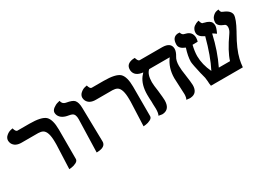

<svg xmlns="http://www.w3.org/2000/svg" viewBox="-14 -1142 2381 1732"><g transform="rotate(-30 1176.5 -276.0)"><path d="M356.9 13.2 367.2 -235.8Q367.2 -235.8 367.2 -262.2Q367.2 -374 324.2 -398.4Q305.2 -408.7 276.9 -409.2H104Q38.1 -409.2 14.6 -453.6Q7.3 -468.8 6.8 -484.9Q6.8 -512.7 29.3 -532.2Q51.8 -551.8 74.7 -557.1L97.2 -562Q107.9 -522.9 125 -522H250Q374 -522 414.6 -485.4Q453.6 -448.2 454.1 -344.2V-37.1Q454.1 -17.1 429.9 -4.6Q405.8 7.8 381.3 10.7Z M646 5.9 655.8 -335.9Q656.7 -387.7 627.4 -400.9Q616.2 -405.8 596.7 -409.2Q523.4 -419.9 502 -465.8Q496.1 -479.5 495.6 -493.2Q495.6 -517.1 519.3 -535.2Q543 -553.2 565.9 -559.1L588.9 -564.9Q593.8 -529.3 629.4 -521.5Q631.3 -521 632.8 -521Q692.9 -510.7 711.4 -490.7Q734.4 -464.8 734.9 -405.8Q735.8 -346.7 738.3 -228Q740.7 -111.8 741.7 -54.9Q742.7 2 657.2 5.9Q651.9 5.9 646 5.9Z M1130.4 13.2 1140.6 -235.8Q1140.6 -235.8 1140.6 -262.2Q1140.6 -374 1097.7 -398.4Q1078.6 -408.7 1050.3 -409.2H877.4Q811.5 -409.2 788.1 -453.6Q780.8 -468.8 780.3 -484.9Q780.3 -512.7 802.7 -532.2Q825.2 -551.8 848.1 -557.1L870.6 -562Q881.3 -522.9 898.4 -522H1023.4Q1147.5 -522 1188 -485.4Q1227.1 -448.2 1227.5 -344.2V-37.1Q1227.5 -17.1 1203.4 -4.6Q1179.2 7.8 1154.8 10.7Z M1679.2 -298.8Q1679.2 -256.3 1689 -196.8Q1700.7 -114.7 1701.2 -87.9Q1701.2 -3.9 1628.9 2.4Q1623 2.9 1618.2 2.9L1584 -1Q1594.7 -19.5 1595.2 -53.2Q1595.2 -75.2 1591.3 -138.2Q1587.4 -202.1 1587.4 -224.1Q1587.9 -331.5 1646 -408.2H1432.1Q1394.5 -376.5 1394 -293.9Q1394 -262.7 1404.3 -195.8Q1413.1 -116.7 1413.1 -96.2Q1413.1 -4.4 1341.3 3.4Q1335.4 3.9 1330.1 3.9L1294.4 -2Q1306.2 -22.5 1306.2 -69.8Q1306.2 -85.9 1304.2 -119.1V-142.1Q1301.3 -181.6 1301.3 -216.8Q1301.3 -320.3 1348.1 -382.8Q1358.9 -396.5 1371.1 -409.2Q1287.6 -418.5 1278.8 -480Q1277.8 -486.3 1278.3 -492.2Q1278.3 -550.8 1349.6 -560.1Q1349.6 -560.1 1370.1 -561Q1381.3 -522.5 1397 -521H1634.3Q1722.2 -519.5 1723.1 -453.1Q1722.2 -421.4 1699.2 -384.8Q1679.2 -353.5 1679.2 -298.8Z M2339.8 -451.2Q2339.8 -408.2 2284.7 -308.6Q2281.7 -303.2 2275.9 -293Q2206.1 -171.4 2184.6 -81.5Q2175.3 -41 2171.9 0H1839.8Q1835 -26.9 1835 -48.8Q1832.5 -81.5 1830.6 -87.9Q1827.1 -99.6 1822.3 -120.6Q1817.9 -137.2 1815.9 -145Q1792 -248.5 1790.5 -276.9Q1791 -334.5 1815.9 -411.1Q1755.9 -434.1 1754.9 -475.1Q1754.9 -552.2 1814.5 -557.6Q1835 -556.6 1835 -557.1Q1841.3 -532.7 1858.9 -525.9Q1866.2 -523.4 1875.5 -521Q1939.5 -506.3 1940.9 -442.9Q1940.9 -422.4 1934.6 -403.8Q1891.1 -403.8 1881.8 -402.8H1880.9Q1866.2 -342.3 1865.7 -293Q1866.2 -204.6 1909.7 -113.8Q1970.7 -231.9 2018.6 -413.1Q1958.5 -440.4 1957.5 -481.9Q1957.5 -502 1965.6 -517.6Q1973.6 -533.2 1985.1 -541.5Q1996.6 -549.8 2008.5 -555.4Q2020.5 -561 2028.8 -562.5L2036.6 -564Q2044.4 -529.8 2057.1 -526.4L2057.6 -525.9Q2059.1 -525.9 2062.5 -525.4Q2064.9 -524.9 2065.9 -524.9Q2066.9 -524.4 2068.4 -523.9Q2070.3 -522.9 2070.8 -522.9Q2126.5 -510.7 2139.6 -481.4Q2145.5 -467.8 2145.5 -451.2Q2145.5 -428.7 2125 -385.3Q2123 -381.3 2121.6 -378.9Q2091.3 -400.4 2085 -402.8Q2048.3 -239.7 1982.9 -106H2099.6Q2126 -193.4 2216.8 -321.8Q2238.3 -351.6 2238.8 -380.9Q2238.3 -408.2 2218.8 -415H2218.3L2218.8 -414.1Q2158.7 -437 2157.7 -474.1Q2157.7 -510.3 2178.7 -532.2Q2199.7 -554.2 2220.7 -558.1L2241.7 -562Q2245.6 -533.2 2258.8 -527.3L2259.8 -526.9Q2266.6 -525.4 2268.6 -523.9H2266.6Q2268.1 -523.4 2268.6 -522.9Q2335.9 -496.6 2339.8 -451.2Z"/></g></svg>

Font: Linux Libertine O
Style: Semibold
Weight: 700
Designer: Philipp H. Poll
Foundry: Philipp H. Poll
Version: Version 5.0.0